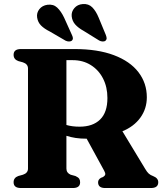

<svg xmlns="http://www.w3.org/2000/svg" viewBox="-20 -947 833 967"><path d="M719.5 -457Q719.5 -399.5 687 -354.5Q654.5 -309.5 596.5 -286L711.5 -96Q720.5 -80.5 729 -72.8Q737.5 -65 751.5 -60Q777 -50 777 -29Q777 0 740 0H509.5Q474 0 474 -29Q474 -42.5 488.5 -51.5L499 -55.5Q508.5 -61.5 510 -68.2Q511.5 -75 504.5 -87.5L416.5 -248.5H414.5Q386 -248.5 361 -252.2Q336 -256 314.5 -263V-98Q314.5 -76 336 -67L360 -60.5Q374 -54 378.8 -47Q383.5 -40 383.5 -29Q383.5 0 347 0H85.5Q48.5 0 48.5 -29Q48.5 -52 72 -60.5L95.5 -67Q121 -75.5 121 -98V-602Q121 -624.5 95.5 -633L72 -639.5Q48.5 -648 48.5 -671Q48.5 -700 85.5 -700H354Q472 -700 553.5 -669.2Q635 -638.5 677.2 -583.5Q719.5 -528.5 719.5 -457ZM314.5 -644V-317.5Q343.5 -309 381 -309Q447.5 -309 484.2 -345Q521 -381 521 -453.5Q521 -508.5 499 -551.5Q477 -594.5 437.5 -619.2Q398 -644 346.5 -644ZM477 -858 513 -771Q516.5 -762 517 -755Q517.5 -748 512 -742.5Q506 -737.5 496.8 -738Q487.5 -738.5 479.5 -743L402 -791Q374 -806.5 358.8 -823.8Q343.5 -841 341 -865.5Q339 -888 354.5 -906.2Q370 -924.5 396.5 -926.5Q426 -929 444.8 -910Q463.5 -891 477 -858ZM303 -858 342 -771.5Q346 -763.5 347 -756.2Q348 -749 342.5 -743Q337 -738 328 -738Q319 -738 310.5 -742L231.5 -788Q202.5 -802.5 186.5 -818.8Q170.5 -835 167 -859Q163.5 -882 178.2 -900.8Q193 -919.5 219 -923Q248.5 -927 268 -908.8Q287.5 -890.5 303 -858Z"/></svg>

Font: Fraunces 9pt S000
Style: Bold
Weight: 700
Version: Version 1.000; ttfautohint (v1.8.3)